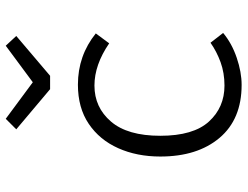

<svg xmlns="http://www.w3.org/2000/svg" viewBox="-115 -719 845 655"><g transform="rotate(-90 307.5 -391.5)"><path d="M343.1 -48.2Q386.2 -48.2 422.8 -61.5Q459.5 -74.9 489.2 -95.9L522.6 -52.8Q487.2 -23.1 437.9 -6.4Q388.7 10.3 345.6 10.3Q228.2 10.3 164.6 -65.1Q101 -140.5 101 -267.2Q101 -347.2 129.5 -410.8Q157.9 -474.4 212.6 -511.3Q267.2 -548.2 346.2 -548.2Q445.1 -548.2 521 -487.2L487.2 -441.5Q413.8 -491.8 343.1 -491.8Q268.7 -491.8 220.3 -435.4Q171.8 -379 171.8 -267.2Q171.8 -154.4 220.3 -101.3Q268.7 -48.2 343.1 -48.2ZM479 -794.4 512.3 -758.5 376.4 -643.1H330.8L193.8 -758.5L229.7 -794.4L354.4 -702.1Z"/></g></svg>

Font: Fira Code Light
Style: Regular
Weight: 300
Monospace: yes
Designer: Carrois Corporate, Edenspiekermann AG, Nikita Prokopov
Foundry: Carrois Corporate, Edenspiekermann AG, Nikita Prokopov
Version: Version 6.000; ttfautohint (v1.8.2) -l 8 -r 50 -G 200 -x 14 